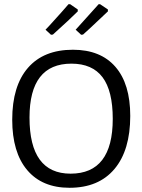

<svg xmlns="http://www.w3.org/2000/svg" viewBox="-20 -883 675 911"><path d="M527.5 -566C480.5 -620 413.3 -647 326 -647C233.3 -647 162.2 -618.3 112.5 -561C62.8 -503.7 38 -421.7 38 -315C38 -211.7 61.7 -132 109 -76C156.3 -20 223.3 8 310 8C402 8 473 -21.7 523 -81C573 -140.3 598 -224.3 598 -333C598 -434.3 574.5 -512 527.5 -566ZM120 -325C120 -495.7 186.3 -581 319 -581C385 -581 434.2 -559.5 466.5 -516.5C498.8 -473.5 515 -407.7 515 -319C515 -145.7 448.3 -59 315 -59C185 -59 120 -147.7 120 -325ZM214 -761 196 -742 222 -718 231 -719C285.7 -768.3 325 -805 349 -829V-838L313 -863H305C291.7 -847 261.3 -813 214 -761ZM448 -863 339 -742 365 -718 374 -719 406 -748 492 -829V-838L455 -863Z"/></svg>

Font: Alegreya Sans
Style: Regular
Weight: 400
Designer: Juan Pablo del Peral
Foundry: Huerta Tipografica
Version: Version 1.000;PS 001.000;hotconv 1.0.70;makeotf.lib2.5.58329